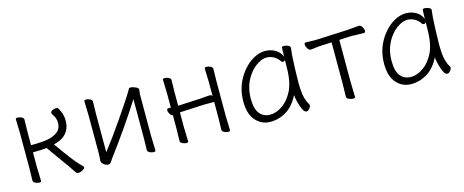

<svg xmlns="http://www.w3.org/2000/svg" viewBox="-34 -921 3320 1374"><g transform="rotate(-15 1626.0 -234.0)"><path d="M407 7Q370 -49 326 -109Q282 -169 248 -218Q206 -213 146 -213V-107L149 -1Q149 8 135 8Q121 8 105.5 0.5Q90 -7 90 -19L92 -107V-366L89 -473Q89 -482 103.5 -482Q118 -482 133 -474.5Q148 -467 148 -455L146 -366V-266Q242 -266 285 -277.5Q328 -289 351 -311Q374 -333 374 -372Q374 -407 352 -436Q346 -444 346 -453Q346 -462 359.5 -469Q373 -476 386 -476Q399 -476 403 -469Q431 -422 431 -376Q431 -330 415 -302Q399 -274 376 -258Q349 -240 306 -229Q408 -84 447 -45L468 -24Q472 -21 472 -13.5Q472 -6 455 3.5Q438 13 425 13Q412 13 407 7Z M996 0Q996 9 982 9Q968 9 952.5 1.5Q937 -6 937 -18L939 -106V-395Q825 -215 683 -26Q674 -14 666.5 -1.5Q659 11 643.5 11Q628 11 612 -2Q596 -15 596 -29V-31Q599 -58 599 -86V-364L596 -471Q596 -480 610.5 -480Q625 -480 640 -472.5Q655 -465 655 -453L653 -364V-78Q723 -168 799 -279Q875 -390 898 -426.5Q921 -463 925 -472Q929 -481 940 -481Q951 -481 964 -476Q997 -465 997 -452L993 -415V-106Z M1239 -2Q1239 7 1225 7Q1211 7 1195.5 -0.5Q1180 -8 1180 -20L1182 -108V-210Q1171 -212 1161.5 -226.5Q1152 -241 1152 -254Q1152 -267 1164 -267H1182V-367L1179 -474Q1179 -483 1193.5 -483Q1208 -483 1223 -475.5Q1238 -468 1238 -456L1236 -367V-266Q1240 -267 1244 -267H1250L1412 -275Q1427 -276 1445.5 -278Q1464 -280 1474 -280Q1484 -280 1492 -270V-367L1489 -474Q1489 -483 1503.5 -483Q1518 -483 1533 -475.5Q1548 -468 1548 -456L1546 -367V-108L1549 -2Q1549 7 1535 7Q1521 7 1505.5 -0.5Q1490 -8 1490 -20L1492 -108V-226H1413L1251 -218L1236 -217V-108Q1236 -108 1239 -2Z M2145 -34Q2147 -30 2147 -23Q2147 -16 2136.5 -2.5Q2126 11 2114 11Q2102 11 2092.5 -3.5Q2083 -18 2076 -40Q2059 -90 2057 -126Q2021 -53 1965.5 -18.5Q1910 16 1845.5 16Q1781 16 1737.5 -32.5Q1694 -81 1694 -175Q1694 -298 1772 -393Q1808 -436 1851.5 -460Q1895 -484 1935.5 -484Q1976 -484 2009.5 -466Q2043 -448 2059 -410Q2061 -456 2061 -475Q2061 -484 2076.5 -484Q2092 -484 2107.5 -477Q2123 -470 2123 -459V-457Q2115 -402 2112.5 -306.5Q2110 -211 2110 -195.5Q2110 -180 2112 -152Q2115 -81 2145 -34ZM2024 -156Q2058 -222 2058 -334Q2058 -361 2059 -386Q2054 -376 2044.5 -376Q2035 -376 2032 -380Q2013 -409 1988 -422.5Q1963 -436 1935 -436Q1907 -436 1873.5 -416.5Q1840 -397 1812 -362Q1751 -286 1751 -180Q1751 -103 1780 -68.5Q1809 -34 1856 -34Q1903 -34 1948.5 -66Q1994 -98 2024 -156Z M2475 0Q2475 9 2460 9Q2445 9 2428.5 1.5Q2412 -6 2412 -16Q2412 -26 2412.5 -46.5Q2413 -67 2413.5 -87.5Q2414 -108 2414 -115V-420L2339 -417Q2315 -416 2291 -412.5Q2267 -409 2255.5 -409Q2244 -409 2234 -425Q2224 -441 2224 -454.5Q2224 -468 2235 -468L2307 -466L2551 -477Q2576 -479 2600 -481.5Q2624 -484 2635 -484Q2646 -484 2656 -468Q2666 -452 2666 -438.5Q2666 -425 2655 -425Q2655 -425 2569 -427H2552L2472 -423V-115Z M3188 -34Q3190 -30 3190 -23Q3190 -16 3179.5 -2.5Q3169 11 3157 11Q3145 11 3135.5 -3.5Q3126 -18 3119 -40Q3102 -90 3100 -126Q3064 -53 3008.5 -18.5Q2953 16 2888.5 16Q2824 16 2780.5 -32.5Q2737 -81 2737 -175Q2737 -298 2815 -393Q2851 -436 2894.5 -460Q2938 -484 2978.5 -484Q3019 -484 3052.5 -466Q3086 -448 3102 -410Q3104 -456 3104 -475Q3104 -484 3119.5 -484Q3135 -484 3150.5 -477Q3166 -470 3166 -459V-457Q3158 -402 3155.5 -306.5Q3153 -211 3153 -195.5Q3153 -180 3155 -152Q3158 -81 3188 -34ZM3067 -156Q3101 -222 3101 -334Q3101 -361 3102 -386Q3097 -376 3087.5 -376Q3078 -376 3075 -380Q3056 -409 3031 -422.5Q3006 -436 2978 -436Q2950 -436 2916.5 -416.5Q2883 -397 2855 -362Q2794 -286 2794 -180Q2794 -103 2823 -68.5Q2852 -34 2899 -34Q2946 -34 2991.5 -66Q3037 -98 3067 -156Z"/></g></svg>

Font: LXGW WenKai TC Light
Style: Regular
Weight: 300
Designer: LXGW / Fontworks Inc.
Foundry: LXGW / Fontworks Inc.
Version: Version 1.330